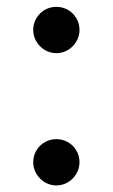

<svg xmlns="http://www.w3.org/2000/svg" viewBox="-20 -530 333 567"><path d="M146.5 -509.8C108.4 -509.8 78.1 -479.5 78.1 -441.4C78.1 -405.3 108.4 -373 146.5 -373C184.6 -373 214.8 -405.3 214.8 -441.4C214.8 -479.5 184.6 -509.8 146.5 -509.8ZM146.5 -119.1C108.4 -119.1 78.1 -88.9 78.1 -50.8C78.1 -14.6 108.4 17.6 146.5 17.6C184.6 17.6 214.8 -14.6 214.8 -50.8C214.8 -88.9 184.6 -119.1 146.5 -119.1Z"/></svg>

Font: Sen-gleads
Style: Italic
Weight: 400
Designer: Kosal Sen, Philatype
Foundry: Philatype
Version: Version 1.004; ttfautohint (v1.8.3)